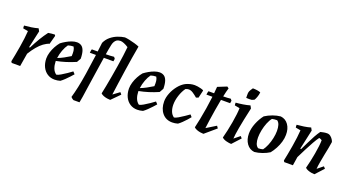

<svg xmlns="http://www.w3.org/2000/svg" viewBox="-58 -1350 3902 2152"><g transform="rotate(20 1893.0 -274.0)"><path d="M56 0 46 -16Q53 -50 62.5 -99Q72 -148 81 -202.5Q90 -257 96.5 -308Q103 -359 105 -397L45 -408Q42 -423 43 -441Q82 -444 126 -450.5Q170 -457 207 -468L224 -437L179 -234L189 -231Q223 -299 256.5 -354.5Q290 -410 325 -456Q365 -463 402 -464L410 -451L382 -347Q365 -342 348.5 -333Q332 -324 315 -312Q281 -287 248 -247.5Q215 -208 183 -156L157 0Z M571 12Q521 12 483.5 -12.5Q446 -37 425 -80Q404 -123 403 -180Q403 -215 414.5 -253.5Q426 -292 445.5 -328Q465 -364 488 -391Q513 -410 543.5 -427.5Q574 -445 606 -456.5Q638 -468 666 -468Q695 -468 717.5 -454Q740 -440 753 -405.5Q766 -371 767 -309L740 -261Q625 -211 513 -190Q513 -185 513 -181Q514 -139 527.5 -103.5Q541 -68 570 -47Q590 -50 620.5 -68Q651 -86 683.5 -108Q716 -130 738 -147L762 -121Q748 -105 727 -82Q706 -59 682 -36Q658 -13 637 2Q603 12 571 12ZM581 -400Q557 -368 539.5 -321Q522 -274 516 -226Q553 -240 588 -259Q623 -278 662 -302Q664 -339 661 -364Q658 -389 645 -410Q612 -410 581 -400Z M849 155Q840 150 831 143.5Q822 137 816 129Q833 71 848.5 -1.5Q864 -74 879.5 -172.5Q895 -271 913 -407H840Q841 -420 843 -432Q845 -444 848 -450Q863 -450 881 -450Q899 -450 918 -450Q925 -500 931 -558Q952 -604 989 -634.5Q1026 -665 1069 -681.5Q1112 -698 1151 -703Q1171 -702 1204.5 -695Q1238 -688 1272.5 -678Q1307 -668 1329 -658Q1317 -592 1304 -513Q1291 -434 1279 -351.5Q1267 -269 1256 -192Q1245 -115 1237 -53L1313 -109L1332 -86L1235 12Q1219 12 1197 8.5Q1175 5 1154 -3Q1133 -11 1120 -24Q1128 -61 1139 -117.5Q1150 -174 1161.5 -240.5Q1173 -307 1184 -375.5Q1195 -444 1203 -505Q1211 -566 1215 -610Q1188 -628 1162 -638.5Q1136 -649 1119 -649Q1106 -649 1095.5 -646Q1085 -643 1077 -639Q1046 -619 1035.5 -570.5Q1025 -522 1014 -452Q1041 -452 1066 -453.5Q1091 -455 1111 -457L1126 -438L1121 -407H1007Q993 -320 979 -222.5Q965 -125 952 -42Q942 31 933.5 84.5Q925 138 921 155Z M1557 12Q1507 12 1469.5 -12.5Q1432 -37 1411 -80Q1390 -123 1389 -180Q1389 -215 1400.5 -253.5Q1412 -292 1431.5 -328Q1451 -364 1474 -391Q1499 -410 1529.5 -427.5Q1560 -445 1592 -456.5Q1624 -468 1652 -468Q1681 -468 1703.5 -454Q1726 -440 1739 -405.5Q1752 -371 1753 -309L1726 -261Q1611 -211 1499 -190Q1499 -185 1499 -181Q1500 -139 1513.5 -103.5Q1527 -68 1556 -47Q1576 -50 1606.5 -68Q1637 -86 1669.5 -108Q1702 -130 1724 -147L1748 -121Q1734 -105 1713 -82Q1692 -59 1668 -36Q1644 -13 1623 2Q1589 12 1557 12ZM1567 -400Q1543 -368 1525.5 -321Q1508 -274 1502 -226Q1539 -240 1574 -259Q1609 -278 1648 -302Q1650 -339 1647 -364Q1644 -389 1631 -410Q1598 -410 1567 -400Z M1974 12Q1898 12 1853.5 -41.5Q1809 -95 1809 -180Q1809 -227 1830 -279.5Q1851 -332 1886.5 -376Q1922 -420 1966 -443Q2020 -468 2070 -468Q2085 -468 2106 -465Q2127 -462 2146.5 -456.5Q2166 -451 2177 -445V-438L2157 -351L2130 -341Q2102 -365 2075.5 -382.5Q2049 -400 2024 -400Q2008 -400 1986 -391Q1956 -350 1937 -292Q1918 -234 1918 -181Q1918 -139 1931 -103.5Q1944 -68 1974 -47Q1993 -50 2022.5 -67Q2052 -84 2083 -105.5Q2114 -127 2137 -143L2159 -118Q2146 -101 2126 -79Q2106 -57 2083.5 -35Q2061 -13 2040 2Q2006 12 1974 12Z M2347 12Q2331 12 2309 8.5Q2287 5 2266 -3Q2245 -11 2232 -24Q2243 -70 2255.5 -132.5Q2268 -195 2279.5 -266.5Q2291 -338 2300 -413H2228Q2230 -425 2232 -437.5Q2234 -450 2237 -456Q2252 -456 2269 -456Q2286 -456 2304 -456Q2308 -497 2311 -535L2418 -578L2438 -563Q2431 -541 2424.5 -514Q2418 -487 2412 -458Q2437 -458 2459.5 -459.5Q2482 -461 2501 -463L2516 -444L2511 -413H2402Q2390 -349 2379 -282.5Q2368 -216 2359.5 -156.5Q2351 -97 2346 -56L2460 -126L2478 -100Z M2629 -397 2569 -408Q2566 -422 2567 -440Q2606 -443 2651 -450Q2696 -457 2734 -468L2751 -437Q2715 -276 2699 -186Q2683 -96 2681 -53L2749 -108L2768 -86L2678 12Q2655 12 2620.5 3.5Q2586 -5 2566 -24Q2577 -65 2588.5 -117Q2600 -169 2609 -222Q2618 -275 2623.5 -321Q2629 -367 2629 -397ZM2660 -531Q2659 -543 2659.5 -561.5Q2660 -580 2660 -590Q2663 -611 2676.5 -631Q2690 -651 2694 -657Q2722 -657 2747 -653Q2772 -649 2787 -642Q2784 -612 2773.5 -583.5Q2763 -555 2754 -543Q2744 -537 2726 -531Q2711 -529 2694.5 -529.5Q2678 -530 2660 -531Z M2952 8Q2893 1 2859 -47.5Q2825 -96 2825 -166Q2825 -226 2851 -290.5Q2877 -355 2915 -403Q2955 -429 3003 -446.5Q3051 -464 3096 -468Q3155 -461 3188.5 -413Q3222 -365 3221 -293Q3221 -253 3208.5 -209.5Q3196 -166 3174 -125Q3152 -84 3126 -52Q3090 -29 3043 -12.5Q2996 4 2952 8ZM2979 -46Q3010 -46 3035 -54Q3056 -81 3073.5 -123Q3091 -165 3101 -212Q3111 -259 3111 -300Q3111 -340 3102 -369.5Q3093 -399 3072 -414Q3036 -414 3012 -408Q2990 -382 2972.5 -338.5Q2955 -295 2945.5 -247.5Q2936 -200 2936 -159Q2936 -120 2946 -90Q2956 -60 2979 -46Z M3671 12Q3655 12 3634 8.5Q3613 5 3592 -3Q3571 -11 3558 -24Q3569 -65 3579.5 -113.5Q3590 -162 3598.5 -210.5Q3607 -259 3612 -301.5Q3617 -344 3617 -374Q3603 -384 3583 -389Q3561 -360 3534 -312Q3507 -264 3479 -209Q3451 -154 3426 -103L3410 0H3307L3297 -16Q3304 -50 3313.5 -99Q3323 -148 3332 -202.5Q3341 -257 3347.5 -308Q3354 -359 3356 -397L3296 -408Q3293 -423 3294 -441Q3333 -444 3377 -450.5Q3421 -457 3458 -468L3475 -437L3424 -204L3434 -201Q3456 -246 3479 -293.5Q3502 -341 3525 -383Q3548 -425 3571 -456Q3591 -461 3610.5 -464.5Q3630 -468 3650 -468Q3672 -468 3689.5 -454.5Q3707 -441 3718 -423.5Q3729 -406 3732 -394Q3727 -358 3719 -316.5Q3711 -275 3702 -233Q3693 -185 3684.5 -138.5Q3676 -92 3673 -53L3741 -108L3761 -86Z"/></g></svg>

Font: Labrada SemiBold
Style: Italic
Weight: 600
Italic angle: -7°
Designer: Mercedes Jáuregui
Foundry: Omnibus-Type Team
Version: Version 1.000; ttfautohint (v1.8.4.7-5d5b)